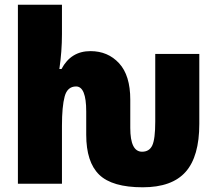

<svg xmlns="http://www.w3.org/2000/svg" viewBox="-20 -780 920 815"><path d="M586 15Q710 15 768 -50.5Q826 -116 826 -254V-551H639V-264Q639 -190 626.5 -163Q614 -136 583 -136Q533 -136 533 -237V-357Q533 -460 485.5 -511.5Q438 -563 364 -563Q281 -563 241 -487H232Q243 -562 243 -635V-760H56V0H243V-246Q243 -328 254.5 -370.5Q266 -413 303 -413Q346 -413 346 -307V-208Q346 -92 401 -38.5Q456 15 586 15Z"/></svg>

Font: Noto Sans Display SemiCondensed Black
Style: Regular
Weight: 900
Width: 4
Designer: Monotype Design Team
Foundry: Monotype Imaging Inc.
Version: Version 1.900